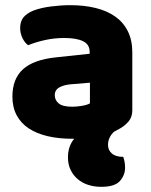

<svg xmlns="http://www.w3.org/2000/svg" viewBox="-20 -521 584 743"><path d="M421 -11Q411 -2 404.5 11Q398 24 398 40Q398 60 413 73Q428 86 457 86Q460 95 462 105Q464 115 464 128Q464 157 444 179.5Q424 202 372 202Q345 202 321.5 194.5Q298 187 280.5 172Q263 157 253 136Q243 115 243 88Q243 45 267 16H260Q207 16 164.5 6Q122 -4 91.5 -24Q61 -44 44.5 -75Q28 -106 28 -147Q28 -216 69 -253Q110 -290 196 -299L327 -313V-320Q327 -349 301.5 -361.5Q276 -374 228 -374Q190 -374 154 -366Q118 -358 89 -346Q76 -355 67 -373.5Q58 -392 58 -412Q58 -438 70.5 -453.5Q83 -469 109 -480Q138 -491 177.5 -496Q217 -501 252 -501Q306 -501 350.5 -490Q395 -479 426.5 -456.5Q458 -434 475 -399.5Q492 -365 492 -318V-94Q492 -68 477.5 -51Q463 -34 443 -23ZM260 -108Q277 -108 297.5 -111.5Q318 -115 328 -121V-201L256 -195Q228 -193 210 -183Q192 -173 192 -153Q192 -133 207.5 -120.5Q223 -108 260 -108Z"/></svg>

Font: Baloo Tammudu
Style: Regular
Weight: 400
Designer: Omkar Shende and Ek Type
Foundry: Ek Type
Version: Version 1.443;PS 1.000;hotconv 16.6.51;makeotf.lib2.5.65220;